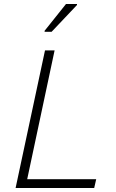

<svg xmlns="http://www.w3.org/2000/svg" viewBox="-20 -940 578 960"><path d="M58 0 205 -688H253L116 -44H461L451 0ZM203 -781V-786L310 -920H365V-915L238 -781Z"/></svg>

Font: Saira ExtraLight
Style: Italic
Weight: 200
Italic angle: -12°
Designer: Hector Gatti with collaboration of the Omnibus-Type team
Foundry: Omnibus-Type
Version: Version 1.100; ttfautohint (v1.8.3)